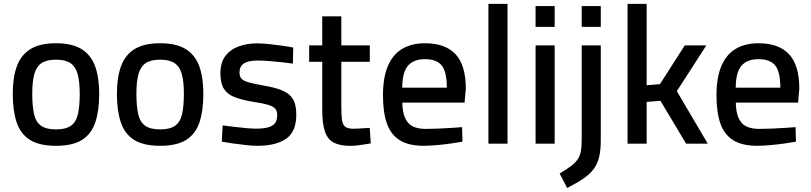

<svg xmlns="http://www.w3.org/2000/svg" viewBox="-20 -731 4128 977"><path d="M264.9 10.9Q179.7 10.9 132 -19.5Q84.2 -49.8 64.6 -109.1Q44.9 -168.4 44.9 -254Q44.9 -336.9 65.9 -394.3Q86.8 -451.6 134.8 -481.2Q182.7 -510.9 264.9 -510.9Q347 -510.9 395 -481.2Q442.9 -451.6 463.9 -394.3Q484.8 -336.9 484.8 -254Q484.8 -168.4 465.2 -109.1Q445.5 -49.8 398 -19.5Q350.4 10.9 264.9 10.9ZM264.9 -72.6Q315.7 -72.6 341.8 -91.8Q367.8 -111 376.8 -151.4Q385.7 -191.8 385.7 -254Q385.7 -316 375.1 -354.1Q364.5 -392.2 338.2 -409.8Q311.9 -427.4 264.9 -427.4Q217.8 -427.4 191.5 -409.8Q165.3 -392.2 154.7 -354.1Q144.1 -316 144.1 -254Q144.1 -191.8 153 -151.4Q161.9 -111 188 -91.8Q214.1 -72.6 264.9 -72.6Z M794.9 10.9Q709.7 10.9 662 -19.5Q614.2 -49.8 594.6 -109.1Q574.9 -168.4 574.9 -254Q574.9 -336.9 595.9 -394.3Q616.8 -451.6 664.8 -481.2Q712.7 -510.9 794.9 -510.9Q877 -510.9 925 -481.2Q972.9 -451.6 993.9 -394.3Q1014.8 -336.9 1014.8 -254Q1014.8 -168.4 995.2 -109.1Q975.5 -49.8 928 -19.5Q880.4 10.9 794.9 10.9ZM794.9 -72.6Q845.7 -72.6 871.8 -91.8Q897.8 -111 906.8 -151.4Q915.7 -191.8 915.7 -254Q915.7 -316 905.1 -354.1Q894.5 -392.2 868.2 -409.8Q841.9 -427.4 794.9 -427.4Q747.8 -427.4 721.5 -409.8Q695.3 -392.2 684.7 -354.1Q674.1 -316 674.1 -254Q674.1 -191.8 683 -151.4Q691.9 -111 718 -91.8Q744.1 -72.6 794.9 -72.6Z M1290.8 10.9Q1266 10.9 1232.9 7.4Q1199.7 4 1166.7 -0.9Q1133.7 -5.9 1108.8 -10.1L1112.8 -92.7Q1138.4 -89.7 1170.5 -85.7Q1202.7 -81.7 1233.3 -79Q1263.9 -76.3 1281.9 -76.3Q1319.5 -76.3 1343.5 -82.7Q1367.5 -89.1 1379 -103.9Q1390.5 -118.7 1390.5 -144.8Q1390.5 -165.1 1381.2 -177Q1371.9 -189 1345.6 -197.1Q1319.3 -205.3 1268.1 -213Q1212.6 -222 1175.4 -236.1Q1138.2 -250.1 1119.9 -278.3Q1101.6 -306.4 1101.6 -358.1Q1101.6 -414.2 1127.9 -447.6Q1154.2 -481 1196.5 -495.6Q1238.9 -510.3 1286.4 -510.3Q1313.8 -510.3 1347.6 -506.8Q1381.5 -503.4 1415 -498.6Q1448.4 -493.9 1472.2 -489L1470.2 -407Q1445.7 -411 1412.5 -414.5Q1379.4 -418 1347.3 -420.5Q1315.2 -423 1292.7 -423Q1262.5 -423 1241.6 -417.2Q1220.6 -411.4 1209.7 -398.1Q1198.8 -384.7 1198.8 -360.7Q1198.8 -342.2 1208.4 -331Q1218.1 -319.7 1244.7 -312.1Q1271.3 -304.6 1321.4 -295.6Q1382.4 -285.6 1418.9 -269.6Q1455.5 -253.5 1471.6 -225.4Q1487.7 -197.3 1487.7 -147.8Q1487.7 -59.8 1435.3 -24.4Q1382.9 10.9 1290.8 10.9Z M1764.9 11.3Q1710.5 11.3 1678.7 -5.1Q1646.9 -21.5 1633.3 -61.9Q1619.7 -102.3 1619.7 -174.3V-416.5H1553.2V-500H1619.7V-647.9H1716.8V-500H1861.8V-416.5H1716.8V-190.3Q1716.8 -147.1 1720 -122.1Q1723.2 -97.2 1736.3 -86.6Q1749.4 -76 1777.4 -76Q1787.4 -76 1802.7 -76.8Q1818 -77.7 1833.9 -78.8Q1849.8 -79.8 1861.6 -80.2L1866.5 -1.1Q1844.9 2.1 1814.9 6.7Q1784.9 11.3 1764.9 11.3Z M2133.8 10.9Q2059.1 10.5 2014.1 -17.5Q1969 -45.5 1948.9 -102.2Q1928.8 -159 1928.8 -245.6Q1928.8 -338.3 1954.6 -397Q1980.3 -455.7 2028 -483.3Q2075.7 -510.9 2142.7 -510.9Q2246 -510.9 2298.2 -454.9Q2350.3 -399 2350.3 -279.7L2344 -209H2027.3Q2027.9 -142.4 2054.5 -108.7Q2081 -75.1 2147.3 -75.1Q2175.8 -75.1 2209.8 -76.6Q2243.7 -78.1 2276.1 -80.1Q2308.5 -82.1 2331.2 -84.1L2333.2 -10Q2309.2 -5.5 2274.3 -0.7Q2239.4 4.1 2202.3 7.5Q2165.2 10.9 2133.8 10.9ZM2026.7 -284.9H2253.7Q2253.7 -366.1 2227.5 -398Q2201.3 -429.9 2142.7 -429.9Q2084.7 -429.9 2056 -396.6Q2027.3 -363.2 2026.7 -284.9Z M2465.3 0V-711.2H2562.5V0Z M2705.3 0V-500H2802.5V0ZM2705.3 -594.2V-700H2802.5V-594.2Z M2866.2 225.5 2827.7 151.9Q2863.2 130.7 2885.1 114.3Q2907.1 97.8 2919 80.6Q2930.8 63.4 2935.4 40.4Q2940 17.3 2940 -17.3V-500H3037.1V-16.3Q3037.1 32 3029.1 66.4Q3021.2 100.9 3002.3 127.3Q2983.4 153.6 2950 176.8Q2916.7 199.9 2866.2 225.5ZM2940 -594.2V-700H3037.1V-594.2Z M3173.3 0V-711.2H3270.5V-297.2L3338.2 -302.8L3464.4 -500H3574.2L3424.1 -267.1L3581.5 0H3471.2L3340.7 -218.1L3270.5 -212.5V0Z M3830.8 10.9Q3756.1 10.5 3711.1 -17.5Q3666 -45.5 3645.9 -102.2Q3625.8 -159 3625.8 -245.6Q3625.8 -338.3 3651.6 -397Q3677.3 -455.7 3725 -483.3Q3772.7 -510.9 3839.7 -510.9Q3943 -510.9 3995.2 -454.9Q4047.3 -399 4047.3 -279.7L4041 -209H3724.3Q3724.9 -142.4 3751.5 -108.7Q3778 -75.1 3844.3 -75.1Q3872.8 -75.1 3906.8 -76.6Q3940.7 -78.1 3973.1 -80.1Q4005.5 -82.1 4028.2 -84.1L4030.2 -10Q4006.2 -5.5 3971.3 -0.7Q3936.4 4.1 3899.3 7.5Q3862.2 10.9 3830.8 10.9ZM3723.7 -284.9H3950.7Q3950.7 -366.1 3924.5 -398Q3898.3 -429.9 3839.7 -429.9Q3781.7 -429.9 3753 -396.6Q3724.3 -363.2 3723.7 -284.9Z"/></svg>

Font: Titillium Web SemiBold
Style: Regular
Weight: 600
Designer: Mohamed Gaber, Accademia di Belle Arti di Urbino
Foundry: Kief Type Foundry, Accademia di Belle Arti di Urbino
Version: Version 3.000; ttfautohint (v1.8.4)